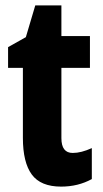

<svg xmlns="http://www.w3.org/2000/svg" viewBox="-20 -776 381 713"><path d="M250 -208Q266 -208 283.5 -212.5Q301 -217 321 -226V-111Q270 -83 207 -83Q131 -83 98 -128Q65 -173 65 -264V-524H10V-601L76 -638L111 -756H208V-642H314V-524H208V-263Q208 -208 250 -208Z"/></svg>

Font: Noto Sans Kannada UI ExtraCondensed ExtraBold
Style: Regular
Weight: 800
Width: 2
Designer: Jelle Bosma - Monotype Design Team
Foundry: Monotype Imaging Inc.
Version: Version 2.005; ttfautohint (v1.8.4.7-5d5b)